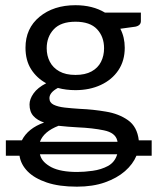

<svg xmlns="http://www.w3.org/2000/svg" viewBox="-20 -535 603 738"><path d="M275.5 182.5Q207 182.5 159.8 166.5Q112.5 150.5 86.2 123.8Q60 97 55 63.5H2.5V4.5H64Q87.5 -42 149.5 -64Q123.5 -72.5 108.5 -89Q93.5 -105.5 93.5 -133.5Q93.5 -154 109 -176Q124.5 -198 157.5 -215Q121 -235 99.5 -269Q78 -303 78 -351.5Q78 -426 132 -470.5Q186 -515 270 -515Q336 -515 383.5 -486.5H521.5V-454Q521.5 -437 500.5 -432.5L442.5 -424.5Q459.5 -392 459.5 -351.5Q459.5 -301.5 435 -265Q410.5 -228.5 367.5 -208.5Q324.5 -188.5 270 -188.5Q234 -188.5 202.5 -197Q170 -179.5 170 -157.5Q170 -140.5 186.2 -132.5Q202.5 -124.5 229 -121.5Q255.5 -118.5 288 -116.5Q337.5 -114.5 387 -106Q436.5 -98 472 -73Q507.5 -48 513.5 4.5H563V63.5H504.5Q491 96 460.5 122.8Q430 149.5 383.5 166Q337 182.5 275.5 182.5ZM270 -247Q307.5 -247 332 -260.5Q356.5 -274 368.2 -297.2Q380 -320.5 380 -349.5Q380 -394 353 -422.8Q326 -451.5 270 -451.5Q214 -451.5 186.8 -422.5Q159.5 -393.5 159.5 -349.5Q159.5 -321 171.5 -297.8Q183.5 -274.5 208 -260.8Q232.5 -247 270 -247ZM277 126Q303.5 126 336.2 121.5Q369 117 396 102.5Q422 87.5 430.5 58H133.5Q133.5 60 135 63.5Q143 89.5 178 108Q213.5 126 277 126ZM431.5 10Q431.5 6 430.5 5Q430.5 4.5 430.5 4.5Q423 -25 379.5 -34Q336.5 -43 279 -45.5Q241 -47.5 205 -51.5Q148 -29.5 133.5 10Z"/></svg>

Font: Verano Sans
Style: Regular
Weight: 400
Designer: Lukasz Dziedzic with Adam Twardoch and Botio Nikoltchev
Foundry: tyPoland Lukasz Dziedzic
Version: Version 3.001;December 28, 2019;FontCreator 12.0.0.2547 64-b